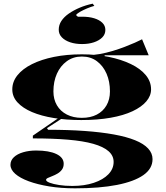

<svg xmlns="http://www.w3.org/2000/svg" viewBox="-20 -811 905 1046"><path d="M389 215Q312 215 248 204.5Q184 194 136.5 176.5Q89 159 63 136Q37 113 37 87Q37 63 55.5 45.5Q74 28 106 18.5Q138 9 177 9Q247 9 287 28Q327 47 327 81Q327 100 317.5 113Q308 126 293.5 134.5Q279 143 264.5 148.5Q250 154 240.5 158.5Q231 163 231 169Q231 177 250.5 184.5Q270 192 302.5 197Q335 202 374 202Q440 202 491 185Q542 168 570.5 138.5Q599 109 599 71Q599 37 571 12.5Q543 -12 488 -27.5Q433 -43 350.5 -50Q268 -57 159 -57V-72L306 -173L318 -166L236 -113L242 -104Q352 -104 441.5 -97.5Q531 -91 600 -78.5Q669 -66 716 -47Q763 -28 787 -2Q811 24 811 56Q811 108 761 143Q711 178 617 196.5Q523 215 389 215ZM423 -157Q342 -157 273.5 -168Q205 -179 154.5 -200.5Q104 -222 75.5 -253Q47 -284 47 -324Q47 -366 75 -401Q103 -436 154 -461.5Q205 -487 274 -501Q343 -515 426 -515Q505 -515 573 -501Q641 -487 693 -462Q745 -437 774 -402Q803 -367 803 -324Q803 -289 777 -258.5Q751 -228 702 -205Q653 -182 582.5 -169.5Q512 -157 423 -157ZM426 -169Q473 -169 507 -186.5Q541 -204 560 -236.5Q579 -269 579 -313Q579 -367 560.5 -409.5Q542 -452 508 -477.5Q474 -503 426 -503Q379 -503 344 -477.5Q309 -452 290 -409.5Q271 -367 271 -313Q271 -270 290 -237.5Q309 -205 344 -187Q379 -169 426 -169ZM550 -493 451 -510Q486 -510 522.5 -516.5Q559 -523 594 -533.5Q629 -544 660 -556Q691 -568 715 -578.5Q739 -589 754 -597L790 -510H550ZM485 -791 494 -779Q475 -774 455 -765.5Q435 -757 418.5 -748Q402 -739 394 -729L404 -720H428Q465 -720 493 -711.5Q521 -703 537.5 -687Q554 -671 554 -648Q554 -624 537 -607Q520 -590 491.5 -580.5Q463 -571 427 -571Q391 -571 362.5 -580.5Q334 -590 317 -607.5Q300 -625 300 -649Q300 -675 314.5 -697Q329 -719 355 -737Q381 -755 414 -769Q447 -783 485 -791Z"/></svg>

Font: Kalnia SemiExpanded Medium
Style: Regular
Weight: 500
Width: 6
Designer: Frida Medrano
Foundry: Frida Medrano
Version: Version 1.105